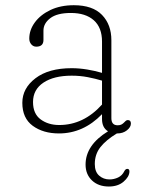

<svg xmlns="http://www.w3.org/2000/svg" viewBox="-20 -488 546 718"><path d="M63.5 -103.5Q63.5 -158 112.8 -195.5Q162 -233 248 -233Q276.5 -233 306.5 -228Q336.5 -223 361.5 -215.5V-332.5Q361.5 -385 330.8 -412.2Q300 -439.5 245 -439.5Q193.5 -439.5 168 -420Q142.5 -400.5 142.5 -373.5V-338.5Q142.5 -313.5 115.5 -313.5Q104.5 -313.5 97 -322.2Q89.5 -331 89.5 -343.5Q89.5 -376 110.5 -404.5Q131.5 -433 169 -450.8Q206.5 -468.5 256 -468.5Q326.5 -468.5 361.5 -432.2Q396.5 -396 396.5 -337.5V-46Q396.5 -19.5 420 -19.5Q428.5 -19.5 433.8 -22.2Q439 -25 442.5 -28.5Q446.5 -32.5 450 -35.8Q453.5 -39 458 -39Q469.5 -39 469.5 -26Q469.5 -12.5 454.8 -0.8Q440 11 418.5 11H417Q376.5 35.5 355.5 62.2Q334.5 89 334.5 125.5Q334.5 154.5 350.8 168.8Q367 183 389.5 183Q406 183 421.5 175.8Q437 168.5 445 152Q449.5 143.5 456 143.5Q464.5 143.5 464 154.5Q463 173.5 442 191.5Q421 209.5 387 209.5Q348 209.5 324 186.8Q300 164 300 127.5Q300 54.5 384 3Q361.5 -10.5 361.5 -43V-61Q291.5 11 200.5 11Q141.5 11 102.5 -17.5Q63.5 -46 63.5 -103.5ZM103.5 -106.5Q103.5 -62.5 132 -41.5Q160.5 -20.5 201.5 -20.5Q292.5 -20.5 361.5 -97V-186.5Q336.5 -194 308 -199.5Q279.5 -205 248 -205Q181.5 -205 142.5 -179Q103.5 -153 103.5 -106.5Z"/></svg>

Font: Fraunces 9pt S100 Thin
Style: Regular
Weight: 100
Version: Version 1.000; ttfautohint (v1.8.3)